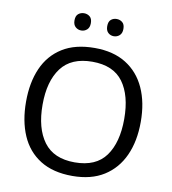

<svg xmlns="http://www.w3.org/2000/svg" viewBox="-97 -992 975 1086"><g transform="rotate(10 390.5 -449.0)"><path d="M720 -358Q720 -247 682.5 -164.5Q645 -82 572 -36Q499 10 391 10Q280 10 206.5 -36Q133 -82 97 -165Q61 -248 61 -359Q61 -469 97 -551Q133 -633 206.5 -679Q280 -725 392 -725Q499 -725 572 -679.5Q645 -634 682.5 -551.5Q720 -469 720 -358ZM156 -358Q156 -223 213 -145.5Q270 -68 391 -68Q513 -68 569 -145.5Q625 -223 625 -358Q625 -493 569 -569.5Q513 -646 392 -646Q271 -646 213.5 -569.5Q156 -493 156 -358ZM251 -859Q251 -885 265 -896.5Q279 -908 298 -908Q317 -908 331 -896.5Q345 -885 345 -859Q345 -834 331 -821.5Q317 -809 298 -809Q279 -809 265 -821.5Q251 -834 251 -859ZM439 -859Q439 -885 452.5 -896.5Q466 -908 485 -908Q504 -908 518 -896.5Q532 -885 532 -859Q532 -834 518 -821.5Q504 -809 485 -809Q466 -809 452.5 -821.5Q439 -834 439 -859Z"/></g></svg>

Font: Noto Sans Old Persian
Style: Regular
Weight: 400
Designer: Monotype Design Team
Foundry: Monotype Imaging Inc.
Version: Version 2.001; ttfautohint (v1.8.4.7-5d5b)